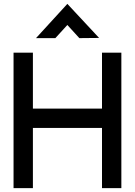

<svg xmlns="http://www.w3.org/2000/svg" viewBox="-20 -972 698 992"><path d="M328 -952 492 -776 390 -775 328 -843 266 -775H166ZM607 0H507V-311H150V0H50V-700H150V-411H507V-700H607Z"/></svg>

Font: Railway
Style: Regular
Weight: 400
Version: 1.000